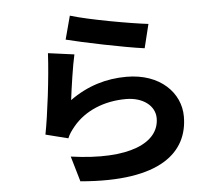

<svg xmlns="http://www.w3.org/2000/svg" viewBox="-57 -866 1114 980"><g transform="rotate(-5 500.0 -375.5)"><path d="M304 -682C381 -662 602 -616 702 -603L732 -725C645 -735 430 -773 336 -802ZM342 -603 208 -621C202 -498 178 -305 159 -208L274 -179C282 -199 293 -215 311 -237C373 -312 472 -353 584 -353C671 -353 732 -306 732 -242C732 -116 575 -43 278 -85L316 45C728 81 871 -58 871 -239C871 -359 770 -466 596 -466C493 -466 395 -437 305 -372C312 -429 329 -548 342 -603Z"/></g></svg>

Font: Genne Gothic Bold
Style: Regular
Weight: 700
Designer: Ryoko NISHIZUKA (kana & ideographs); Paul D. Hunt (Latin, Greek & Cyrillic); Wenlong ZHANG (bopomofo); Sandoll Communica
Foundry: Adobe Systems Incorporated
Version: Version 1.004;PS 1.004;hotconv 16.6.51;makeotf.lib2.5.65220